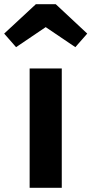

<svg xmlns="http://www.w3.org/2000/svg" viewBox="-69 -900 438 920"><path d="M8 -674 150 -770 292 -674 349 -739 198 -880H103L-49 -739ZM227 -572H73V0H227Z"/></svg>

Font: Glow Sans SC Normal
Style: Bold
Weight: 700
Designer: Ryoko NISHIZUKA (kana, bopomofo & ideographs); Paul D. Hunt (Latin, Greek & Cyrillic); Sandoll Communications, Soo-young
Version: Version 0.93